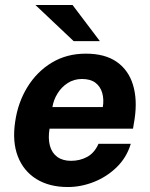

<svg xmlns="http://www.w3.org/2000/svg" viewBox="-20 -743 603 773"><path d="M253 10Q178.5 10 126.5 -22.2Q74.5 -54.5 51.8 -113.5Q29 -172.5 41 -252.5Q52 -330 90.2 -392.2Q128.5 -454.5 188.5 -490.8Q248.5 -527 325.5 -527Q403 -527 450.2 -493.8Q497.5 -460.5 515.5 -401.2Q533.5 -342 522 -264.5L515.5 -225H179.5Q173 -185.5 181 -156.2Q189 -127 210.8 -111.2Q232.5 -95.5 266 -95.5Q302 -95.5 331.2 -111.5Q360.5 -127.5 376.5 -164H506.5Q490 -109 450 -70Q410 -31 358 -10.5Q306 10 253 10ZM191 -312H394Q399 -343 391.5 -369Q384 -395 364 -410Q344 -425 310 -425Q278 -425 252.8 -408.8Q227.5 -392.5 211.5 -366.5Q195.5 -340.5 191 -312ZM276.5 -577.5 122.5 -723H272L382 -577.5Z"/></svg>

Font: Public Sans Thin
Style: Bold Italic
Weight: 700
Italic angle: -8°
Version: Version 2.001